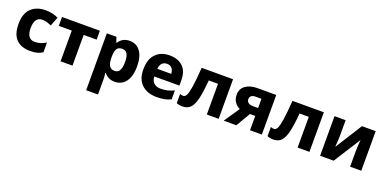

<svg xmlns="http://www.w3.org/2000/svg" viewBox="-12 -1410 4995 2502"><g transform="rotate(20 2485.0 -159.5)"><path d="M44 -271Q44 -416 118.5 -487.5Q193 -559 320 -559Q414 -559 494 -520L446 -395Q407 -412 378 -420Q349 -428 320 -428Q266 -428 238.5 -389Q211 -350 211 -272Q211 -196 239.5 -159Q268 -122 321 -122Q403 -122 476 -170V-34Q440 -11 400.5 -0.5Q361 10 306 10Q180 10 112 -59Q44 -128 44 -271Z M891 -426V0H726V-426H546V-549H1071V-426Z M1686 -275Q1686 -184 1660 -119.5Q1634 -55 1587 -22.5Q1540 10 1479 10Q1426 10 1391 -9Q1356 -28 1332 -58H1324Q1332 -16 1332 26V240H1168V-549H1301L1324 -478H1332Q1384 -559 1484 -559Q1578 -559 1632 -485.5Q1686 -412 1686 -275ZM1332 -292V-276Q1332 -198 1354 -160.5Q1376 -123 1429 -123Q1475 -123 1497 -161Q1519 -199 1519 -277Q1519 -355 1496.5 -391.5Q1474 -428 1427 -428Q1376 -428 1355 -395.5Q1334 -363 1332 -292Z M2289 -309V-232H1941Q1943 -175 1977 -142.5Q2011 -110 2072 -110Q2123 -110 2166 -120.5Q2209 -131 2256 -153V-30Q2216 -9 2170 0.5Q2124 10 2059 10Q1930 10 1852.5 -61Q1775 -132 1775 -270Q1775 -412 1846 -485.5Q1917 -559 2038 -559Q2156 -559 2222.5 -494Q2289 -429 2289 -309ZM1944 -339H2137Q2136 -386 2111.5 -415Q2087 -444 2041 -444Q2000 -444 1974 -417.5Q1948 -391 1944 -339Z M2754 0V-426H2626Q2612 -261 2590 -168Q2568 -75 2528 -32.5Q2488 10 2420 10Q2368 10 2335 -6V-133Q2358 -123 2381 -123Q2406 -123 2424 -156.5Q2442 -190 2456.5 -283Q2471 -376 2483 -549H2918V0Z M2988 0 3133 -214Q3088 -235 3059.5 -275.5Q3031 -316 3031 -377Q3031 -459 3093 -504Q3155 -549 3259 -549H3517V0H3353V-199H3280L3163 0ZM3280 -308H3353V-436H3268Q3231 -436 3212 -418.5Q3193 -401 3193 -374Q3193 -344 3216 -326Q3239 -308 3280 -308Z M4013 0V-426H3885Q3871 -261 3849 -168Q3827 -75 3787 -32.5Q3747 10 3679 10Q3627 10 3594 -6V-133Q3617 -123 3640 -123Q3665 -123 3683 -156.5Q3701 -190 3715.5 -283Q3730 -376 3742 -549H4177V0Z M4479 -333Q4479 -302 4476 -254Q4473 -206 4470 -176L4706 -549H4896V0H4741V-212Q4741 -268 4750 -373L4513 0H4325V-549H4479Z"/></g></svg>

Font: Noto Sans UI ExtraBold
Style: Regular
Weight: 800
Designer: Monotype Design Team
Foundry: Monotype Imaging Inc.
Version: Version 1.001